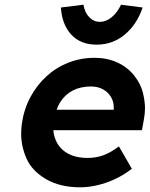

<svg xmlns="http://www.w3.org/2000/svg" viewBox="-20 -787 637 817"><path d="M321 10Q235 10 175.5 -25Q116 -60 93 -112Q70 -164 70 -217Q70 -238 73 -261Q82 -323 109.5 -374Q137 -425 178 -462.5Q219 -500 271.5 -520.5Q324 -541 382 -541Q436 -541 479.5 -521Q523 -501 551 -465.5Q579 -430 588 -393Q597 -356 597 -327Q597 -303 592 -277L584 -233H207Q209 -209 218 -189Q233 -154 267.5 -134.5Q302 -115 353 -115Q388 -115 419 -126Q450 -137 486 -164L541 -69Q508 -43 470.5 -25.5Q433 -8 395 1Q357 10 321 10ZM464 -320V-324Q464 -328 464 -331Q464 -354 452.5 -374Q441 -394 419 -406.5Q397 -419 367 -419Q323 -419 290 -402Q257 -385 236 -352Q227 -337 221 -320ZM391 -597Q323 -597 283.5 -639.5Q244 -682 239 -755L335 -767Q341 -733 360 -713.5Q379 -694 405 -694Q431 -694 455 -713.5Q479 -733 495 -767L587 -755Q562 -682 510.5 -639.5Q459 -597 391 -597Z"/></svg>

Font: Lexend SemBd
Style: Italic
Weight: 600
Italic angle: -8.13011°
Designer: Bonnie Shaver-Troup, Thomas Jockin
Foundry: Lexend
Version: Version 1.007